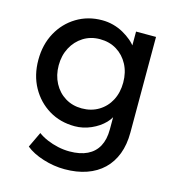

<svg xmlns="http://www.w3.org/2000/svg" viewBox="-113 -631 874 957"><g transform="rotate(15 324.5 -153.0)"><path d="M307 230Q251 230 195.5 212.5Q140 195 106 167L144 87Q164 102 191 113.5Q218 125 248 131.5Q278 138 307 138Q362 138 399 120Q436 102 455 67Q474 32 474 -20V-121L485 -114Q480 -83 452.5 -54.5Q425 -26 384 -8Q343 10 300 10Q225 10 166.5 -25.5Q108 -61 74 -122.5Q40 -184 40 -263Q40 -342 73.5 -403.5Q107 -465 165.5 -500.5Q224 -536 297 -536Q327 -536 355 -528.5Q383 -521 407 -507.5Q431 -494 450 -478Q469 -462 481 -444Q493 -426 496 -410L474 -402V-525H577V-32Q577 31 558.5 79.5Q540 128 505 161.5Q470 195 420 212.5Q370 230 307 230ZM311 -85Q360 -85 398 -108Q436 -131 457 -171Q478 -211 478 -263Q478 -315 456.5 -355.5Q435 -396 397.5 -419Q360 -442 311 -442Q263 -442 225.5 -418.5Q188 -395 166.5 -354.5Q145 -314 145 -263Q145 -212 166.5 -171.5Q188 -131 225.5 -108Q263 -85 311 -85Z"/></g></svg>

Font: Lexend Medium
Style: Regular
Weight: 500
Designer: Bonnie Shaver-Troup, Thomas Jockin
Foundry: Lexend
Version: Version 1.005